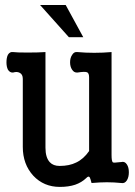

<svg xmlns="http://www.w3.org/2000/svg" viewBox="-20 -731 540 769"><path d="M71.3 -415V-142.6Q71.3 -73.2 113.3 -27.3Q155.3 17.6 219.7 17.6Q254.9 17.6 281.2 8.8Q306.6 0 325.2 -17.6Q334 -27.3 338.9 -21.5Q341.8 -17.6 346.7 2Q380.9 -1 408.2 -1Q436.5 -1 465.8 2Q479.5 4.9 488.3 -8.8Q496.1 -21.5 496.1 -41Q496.1 -60.5 488.3 -72.3Q479.5 -85.9 465.8 -82L455.1 -81.1Q435.5 -78.1 431.6 -81.1Q426.8 -85.9 426.8 -110.4V-522.5Q392.6 -519.5 357.4 -519.5Q322.3 -519.5 290 -522.5Q276.4 -524.4 268.6 -510.7Q260.7 -499 260.7 -481.4Q260.7 -463.9 268.6 -452.1Q276.4 -439.5 290 -440.4Q320.3 -445.3 329.1 -441.4Q336.9 -437.5 336.9 -420.9V-126Q314.5 -93.8 285.2 -80.1Q257.8 -66.4 218.8 -66.4Q193.4 -66.4 179.7 -81.1Q162.1 -99.6 162.1 -139.6V-522.5Q133.8 -520.5 90.8 -520.5Q45.9 -520.5 32.2 -522.5Q19.5 -524.4 11.7 -511.7Q5.9 -500 5.9 -481.4Q5.9 -463.9 11.7 -452.1Q19.5 -439.5 32.2 -440.4Q47.9 -445.3 58.6 -439.5Q71.3 -433.6 71.3 -415ZM140.6 -710.9 255.9 -582H313.5L243.2 -710.9Z"/></svg>

Font: GungsuhChe
Style: Regular
Weight: 400
Monospace: yes
Version: Version 2.21